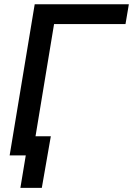

<svg xmlns="http://www.w3.org/2000/svg" viewBox="-20 -748 640 924"><path d="M600.1 -727.5 584 -632.3H240.2L135.7 0H26.4L147 -727.5ZM78.1 156.2 104 0H65.9L81.1 -92.3H224.6L181.2 156.2Z"/></svg>

Font: Inter 28pt Medium
Style: Italic
Weight: 500
Italic angle: -9.3988°
Designer: Rasmus Andersson
Foundry: rsms
Version: Version 4.001;git-66647c0bb